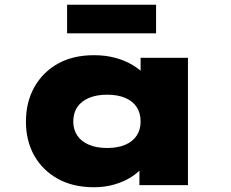

<svg xmlns="http://www.w3.org/2000/svg" viewBox="-20 -778 972 807"><path d="M375 9Q287 9 223 -26.5Q159 -62 124 -124Q89 -186 89 -267Q89 -349 124.5 -412Q160 -475 223.5 -510.5Q287 -546 375 -546Q424 -546 464.5 -535Q505 -524 536 -505.5Q567 -487 588 -465Q609 -443 617 -423L571 -417V-535H770V0H566V-145L608 -131Q603 -104 583 -79Q563 -54 532.5 -34.5Q502 -15 462 -3Q422 9 375 9ZM430 -156Q475 -156 506.5 -169.5Q538 -183 554.5 -208Q571 -233 571 -267Q571 -303 554.5 -328Q538 -353 506.5 -366.5Q475 -380 430 -380Q386 -380 354 -366.5Q322 -353 305 -328Q288 -303 288 -267Q288 -233 305 -208Q322 -183 354 -169.5Q386 -156 430 -156ZM262 -638V-758H636V-638Z"/></svg>

Font: Lexend Peta Black
Style: Regular
Weight: 900
Version: Version 1.007